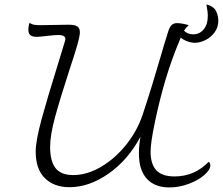

<svg xmlns="http://www.w3.org/2000/svg" viewBox="-20 -810 974 839"><path d="M657 -277Q638 -186 638 -148Q638 -93 663 -66Q688 -39 743 -39Q830 -39 892 -103Q899 -98 899 -87Q899 -68 872.5 -45Q846 -22 804.5 -6.5Q763 9 720 9Q656 9 621.5 -29Q587 -67 587 -139Q587 -175 594 -213Q539 -110 454 -51Q369 8 284 8Q216 8 176 -31.5Q136 -71 136 -148Q136 -195 162 -290Q188 -385 233 -529L265 -634Q271 -657 234 -657Q219 -657 185 -653Q151 -649 141 -649Q122 -649 113 -656Q104 -663 104 -679Q104 -697 109 -710Q119 -704 128 -702Q137 -700 156 -700L280 -702Q307 -702 318 -694.5Q329 -687 329 -669Q329 -652 317 -610.5Q305 -569 282 -500Q242 -377 220.5 -298Q199 -219 199 -168Q199 -106 222.5 -75.5Q246 -45 300 -45Q361 -45 422.5 -81.5Q484 -118 532 -178.5Q580 -239 603 -308Q643 -428 685 -573L696 -611Q710 -658 716 -675.5Q722 -693 730.5 -701Q739 -709 754 -709Q774 -709 805 -700Q793 -690 784 -676Q800 -660 824 -660Q852 -660 870 -681.5Q888 -703 888 -741Q888 -760 882 -790Q889 -790 900.5 -784Q912 -778 918 -771Q925 -763 929.5 -748.5Q934 -734 934 -719Q934 -691 918 -669Q902 -647 878 -635Q854 -623 832 -623Q815 -623 797 -630Q779 -637 770 -646Q770 -645 768 -641Q731 -554 704.5 -465.5Q678 -377 657 -277Z"/></svg>

Font: Charmonman
Style: Regular
Weight: 400
Designer: Ekaluck Peanpanawate
Foundry: Cadson Demak Co.,Ltd.
Version: Version 1.000; ttfautohint (v1.6)